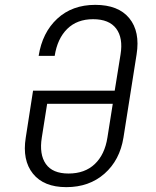

<svg xmlns="http://www.w3.org/2000/svg" viewBox="-20 -760 640 790"><path d="M253 10Q160 10 115.5 -45.5Q71 -101 86 -194L116 -387H452L476 -536Q487 -604 458 -642.5Q429 -681 363 -681Q297 -681 256.5 -641Q216 -601 205 -530H139Q154 -626 215.5 -683Q277 -740 372 -740Q467 -740 512 -685Q557 -630 542 -536L488 -194Q473 -101 410 -45.5Q347 10 253 10ZM262 -46Q329 -46 370 -85Q411 -124 422 -194L444 -333H174L152 -194Q141 -125 168.5 -85.5Q196 -46 262 -46Z"/></svg>

Font: JetBrains Mono NL ExtraLight
Style: Italic
Weight: 200
Italic angle: -9°
Monospace: yes
Designer: Philipp Nurullin, Konstantin Bulenkov
Foundry: JetBrains
Version: Version 2.305; ttfautohint (v1.8.4.7-5d5b)